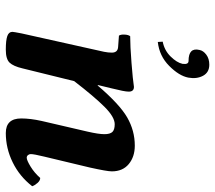

<svg xmlns="http://www.w3.org/2000/svg" viewBox="-60 -678 748 668"><g transform="rotate(90 314.0 -344.0)"><path d="M90.8 -13.2Q90.8 -17.1 96.2 -44.9L160.2 -332Q163.1 -346.7 163.1 -358.9Q163.1 -379.4 144 -380.9L104 -383.8Q99.6 -390.1 100.3 -403.6Q101.1 -417 106 -422.9Q139.6 -422.9 198.5 -427.5Q257.3 -432.1 282.2 -436Q298.8 -436 298.8 -418Q298.8 -410.2 295.9 -395.5Q293 -380.9 286.9 -356.2Q280.8 -331.5 277.8 -318.8L275.9 -310.1H277.8Q342.8 -386.2 388.7 -412.6Q434.6 -439 486.8 -439Q525.4 -439 550.8 -418Q576.2 -397 576.2 -358.9Q576.2 -342.8 563 -283.2L524.9 -124Q516.1 -87.9 516.1 -77.1Q516.1 -71.3 519.8 -67.1Q523.4 -63 528.8 -63Q537.6 -63 559.6 -76.4Q581.5 -89.8 599.1 -109.9Q608.4 -109.9 616.7 -100.3Q625 -90.8 627.9 -82Q593.8 -38.1 544.9 -14.2Q496.1 9.8 442.9 9.8Q392.1 9.8 392.1 -43.9Q392.1 -75.7 400.9 -115.2L438 -274.9Q446.8 -313.5 446.8 -333Q446.8 -353 439 -361.1Q431.2 -369.1 412.1 -369.1Q387.2 -369.1 351.8 -333.7Q316.4 -298.3 262.2 -228L217.8 -47.9Q210.4 -16.6 198 -3.4Q185.5 9.8 152.8 9.8Q120.1 9.8 105.5 4.6Q90.8 -0.5 90.8 -13.2ZM205.1 -698.2Q231.9 -698.2 243.7 -676.3Q255.4 -654.3 250 -625Q243.7 -592.8 209.2 -558.6Q174.8 -524.4 126 -519L125 -536.1Q155.3 -542 176.5 -563.5Q197.8 -585 202.1 -605Q205.1 -626 191.9 -626Q144.5 -626 153.8 -664.1Q156.2 -677.2 170.2 -687.7Q184.1 -698.2 205.1 -698.2Z"/></g></svg>

Font: Common Serif
Style: Bold Italic
Weight: 700
Italic angle: -12°
Designer: Philipp H. Poll, Khaled Hosny
Foundry: Stefan Peev, Context Ltd.
Version: Version 1.026